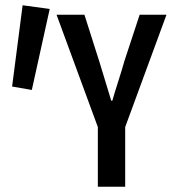

<svg xmlns="http://www.w3.org/2000/svg" viewBox="-20 -710 653 730"><path d="M352 0V-227L195 -654H301L357 -478Q369 -437 380.5 -401Q392 -365 403 -327H407Q418 -365 430 -402Q442 -439 453 -478L511 -654H613L456 -227V0ZM101 -368 26 -381 66 -690 169 -676Z"/></svg>

Font: Source Code Pro Semibold
Style: Regular
Weight: 600
Monospace: yes
Designer: Paul D. Hunt, Teo Tuominen
Foundry: Adobe Systems Incorporated
Version: Version 2.030;PS 1.000;hotconv 16.6.51;makeotf.lib2.5.65220